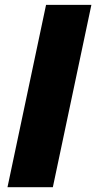

<svg xmlns="http://www.w3.org/2000/svg" viewBox="-20 -780 401 800"><path d="M11.2 0 171.9 -759.8H360.8L200.2 0Z"/></svg>

Font: Open Sans ExtraBold
Style: Italic
Weight: 800
Italic angle: -12°
Designer: Monotype Design Team
Foundry: Monotype Imaging Inc.
Version: Version 3.000; ttfautohint (v1.8.4)